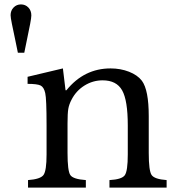

<svg xmlns="http://www.w3.org/2000/svg" viewBox="-20 -850 799 870"><path d="M286 -291V-157Q286 -76 298.5 -57Q311 -38 369 -34V0H107V-34Q163 -38 177 -57Q191 -76 191 -150V-283Q191 -402 185 -428Q179 -455 164 -462.5Q149 -470 105 -470V-502L265 -540L277 -441H281Q361 -540 481 -540Q526 -540 564.5 -525Q603 -510 623 -484Q654 -442 654 -324V-157Q654 -76 667 -57Q680 -38 735 -34V0H476V-34Q532 -37 545.5 -56Q559 -75 559 -150V-282Q559 -395 533.5 -440.5Q508 -486 445 -486Q401 -486 363 -462.5Q325 -439 304 -398Q293 -377 289.5 -357Q286 -337 286 -291ZM90 -611H61Q57 -632 48.5 -672Q40 -712 34 -741.5Q28 -771 28 -781Q28 -802 41.5 -816Q55 -830 75 -830Q95 -830 108.5 -816Q122 -802 122 -780Q122 -770 116.5 -741Q111 -712 102.5 -672Q94 -632 90 -611Z"/></svg>

Font: Libre Baskerville
Style: Regular
Weight: 400
Designer: Pablo Impallari, Rodrigo Fuenzalida
Foundry: Pablo Impallari, Rodrigo Fuenzalida
Version: Version 1.000